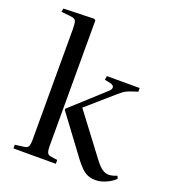

<svg xmlns="http://www.w3.org/2000/svg" viewBox="-140 -871 878 984"><g transform="rotate(20 299.0 -378.5)"><path d="M494 9Q470 9 452 2Q434 -5 417 -21Q400 -37 379 -65L223 -275V-282L401 -444Q415 -456 414.5 -467.5Q414 -479 396 -484L363 -491L366 -512H545V-492L511 -481Q498 -477 484 -470Q470 -463 446 -442L303 -317L472 -93Q495 -63 512 -51.5Q529 -40 547 -40Q557 -40 569 -43Q581 -46 592 -51L598 -36Q579 -17 549.5 -4Q520 9 494 9ZM43 0V-20L89 -26Q109 -28 114.5 -38.5Q120 -49 120 -77V-678Q120 -710 115 -722.5Q110 -735 83 -737L35 -742L38 -761L205 -766L213 -760V-73Q213 -53 217.5 -40.5Q222 -28 240 -26L274 -21V0Z"/></g></svg>

Font: Literata 60pt
Style: Regular
Weight: 400
Designer: Latin by Veronika Burian and Jose Scaglione. Greek by Irene Vlachou. Cyrillic by Vera Evstafieva.
Foundry: TypeTogether
Version: Version 3.002